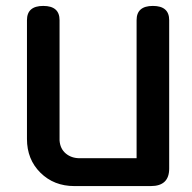

<svg xmlns="http://www.w3.org/2000/svg" viewBox="-20 -628 649 648"><path d="M71 -159V-560Q71 -608 126 -608Q181 -608 181 -560V-154Q183 -126 202 -110Q221 -94 249 -94H441V-560Q441 -608 496 -608Q551 -608 551 -560V-59Q551 0 489 0H231Q162 0 116.5 -45Q71 -90 71 -159Z"/></svg>

Font: Gugi Cyrillic
Style: Regular
Weight: 400
Foundry: TAE System & Typefaces Co.
Version: Version 3.10 September 15, 2020